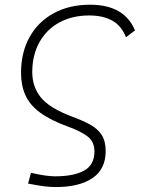

<svg xmlns="http://www.w3.org/2000/svg" viewBox="-20 -547 626 802"><path d="M212.4 234.4Q189.5 234.4 162.8 231Q136.2 227.5 97.2 219.7L109.4 174.8Q172.4 189.5 210.4 189.5Q287.6 189.5 331.1 165.8Q374.5 142.1 374.5 85.4Q374.5 44.9 346.2 23.2Q317.9 1.5 266.6 -17.1Q191.4 -44.4 147.9 -76.4Q104.5 -108.4 86.2 -149.2Q67.9 -189.9 67.9 -242.2Q67.9 -328.6 103.8 -392.6Q139.6 -456.5 204.6 -491.9Q269.5 -527.3 356.4 -527.3Q499.5 -527.3 543.9 -419.9L506.3 -391.6Q486.8 -440.4 448 -461.4Q409.2 -482.4 352.5 -482.4Q281.2 -482.4 227.8 -453.1Q174.3 -423.8 144.8 -370.8Q115.2 -317.9 114.7 -246.6Q114.7 -184.1 151.1 -139.4Q187.5 -94.7 284.2 -58.6Q327.1 -43 357.7 -25.9Q388.2 -8.8 404.8 16.8Q421.4 42.5 421.4 84.5Q421.4 159.7 366.2 197Q311 234.4 212.4 234.4Z"/></svg>

Font: Cascadia Mono ExtraLight
Style: Italic
Weight: 200
Italic angle: -10°
Monospace: yes
Designer: Aaron Bell
Foundry: Saja Typeworks
Version: Version 2404.023; ttfautohint (v1.8.4)